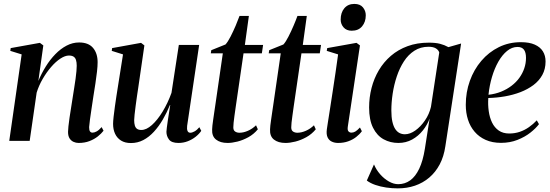

<svg xmlns="http://www.w3.org/2000/svg" viewBox="-20 -738 2884 1006"><path d="M181 -314Q197.5 -353.5 220 -389.8Q242.5 -426 270 -454.2Q297.5 -482.5 329 -499Q360.5 -515.5 394.5 -515.5Q443.5 -515.5 467.5 -487Q491.5 -458.5 491.5 -412Q491.5 -391 488.2 -362.5Q485 -334 480 -301.2Q475 -268.5 469.5 -234.5Q465 -203.5 460 -171.2Q455 -139 451.5 -112.8Q448 -86.5 447 -72Q447 -56 451.5 -49.5Q456 -43 465 -43Q474.5 -43 486.5 -49.5Q498.5 -56 512.5 -72L522.5 -53Q511 -38 492.5 -23.2Q474 -8.5 449 1.2Q424 11 391.5 11Q378 11 365.2 5.2Q352.5 -0.5 344.5 -13Q336.5 -25.5 336.5 -47Q336.5 -56.5 338.5 -75.8Q340.5 -95 344.2 -120.5Q348 -146 352.5 -173.8Q357 -201.5 361 -228Q365 -254 369 -278.8Q373 -303.5 376 -325.5Q379 -347.5 380.5 -365Q382 -382.5 382 -393.5Q382 -411.5 378.2 -423.5Q374.5 -435.5 365.5 -441.2Q356.5 -447 341 -447Q321 -447 296.5 -431Q272 -415 248 -387.2Q224 -359.5 203.8 -324.8Q183.5 -290 172 -252.5L135.5 0H28.5L93.5 -453L34 -471.5L36 -486L189 -513.5L207 -500Z M666 11.5Q635 11.5 614.2 -1.5Q593.5 -14.5 583 -37Q572.5 -59.5 572.5 -89Q572.5 -101.5 575.2 -126.2Q578 -151 582 -179.8Q586 -208.5 589.8 -233.2Q593.5 -258 595.5 -269.5L624.5 -453L565.5 -471.5L567.5 -486L719 -513.5L736.5 -500L704 -276Q701.5 -259.5 697.8 -234.8Q694 -210 690.8 -184.2Q687.5 -158.5 685.2 -137.8Q683 -117 683 -108.5Q683 -92 686.5 -80.2Q690 -68.5 698.2 -62.8Q706.5 -57 720.5 -57Q747 -57 776 -83Q805 -109 832 -153.2Q859 -197.5 878.5 -251.5L917 -502.5H1023.5L960.5 -78.5Q958.5 -62 962.5 -52.2Q966.5 -42.5 977 -42.5Q987 -42.5 999.8 -49.8Q1012.5 -57 1024.5 -71.5L1034.5 -52.5Q1023.5 -36 1005.2 -21.5Q987 -7 964 2Q941 11 915 11Q879 11 865.5 -7Q852 -25 852 -47.5Q852 -52.5 854 -68.5Q856 -84.5 859.2 -106.2Q862.5 -128 866 -150Q869.5 -172 872 -188H870.5Q854 -147.5 833 -111.5Q812 -75.5 786.5 -47.8Q761 -20 731 -4.2Q701 11.5 666 11.5Z M1215 -177.5Q1211 -149.5 1208.2 -129.2Q1205.5 -109 1204 -95Q1202.5 -81 1202.5 -70.5Q1202.5 -55 1212 -48.8Q1221.5 -42.5 1234.5 -42.5Q1256 -42.5 1279.2 -52.8Q1302.5 -63 1321.5 -81.5L1331 -60.5Q1310 -35 1281.5 -19.2Q1253 -3.5 1224.2 3.8Q1195.5 11 1172.5 11Q1134 11 1111.8 -6.8Q1089.5 -24.5 1091.5 -60.5Q1091.5 -68 1093 -81Q1094.5 -94 1097 -111Q1099.5 -128 1102.5 -149Q1105.5 -170 1109 -193L1147.5 -458.5H1084.5L1087 -475L1161.5 -505Q1173.5 -518 1187.8 -545.8Q1202 -573.5 1214.8 -603.5Q1227.5 -633.5 1235 -654.5H1284L1263 -502.5H1358.5L1352 -458.5H1256Z M1518.5 -177.5Q1514.5 -149.5 1511.8 -129.2Q1509 -109 1507.5 -95Q1506 -81 1506 -70.5Q1506 -55 1515.5 -48.8Q1525 -42.5 1538 -42.5Q1559.5 -42.5 1582.8 -52.8Q1606 -63 1625 -81.5L1634.5 -60.5Q1613.5 -35 1585 -19.2Q1556.5 -3.5 1527.8 3.8Q1499 11 1476 11Q1437.5 11 1415.2 -6.8Q1393 -24.5 1395 -60.5Q1395 -68 1396.5 -81Q1398 -94 1400.5 -111Q1403 -128 1406 -149Q1409 -170 1412.5 -193L1451 -458.5H1388L1390.5 -475L1465 -505Q1477 -518 1491.2 -545.8Q1505.5 -573.5 1518.2 -603.5Q1531 -633.5 1538.5 -654.5H1587.5L1566.5 -502.5H1662L1655.5 -458.5H1559.5Z M1751.5 11Q1733.5 11 1718.8 4.2Q1704 -2.5 1696.5 -18.2Q1689 -34 1692.5 -60.5Q1693.5 -68.5 1698 -96.8Q1702.5 -125 1709 -166.8Q1715.5 -208.5 1723 -257.8Q1730.5 -307 1738 -357.5Q1745.5 -408 1751.5 -453L1692 -471.5L1694.5 -486L1848 -513.5L1866 -500L1802.5 -75.5Q1799.5 -56 1806 -49.5Q1812.5 -43 1821 -43Q1831.5 -43 1841.2 -48.5Q1851 -54 1866 -70L1876 -50.5Q1864 -34 1846 -20Q1828 -6 1804.2 2.5Q1780.5 11 1751.5 11ZM1823 -577Q1795.5 -577 1780.2 -594.5Q1765 -612 1765 -635.5Q1765 -672 1784.2 -694.8Q1803.5 -717.5 1836.5 -717.5Q1867 -717.5 1881.8 -699.2Q1896.5 -681 1896.5 -658Q1896.5 -623 1877.2 -600Q1858 -577 1823 -577Z M2313.5 28Q2305.5 82.5 2283.8 123.5Q2262 164.5 2229 192.5Q2196 220.5 2154.2 234.8Q2112.5 249 2064 249Q2033.5 249 2003.2 244.5Q1973 240 1946.8 231Q1920.5 222 1902 208L1939.5 123.5Q1951.5 152 1972.2 175.5Q1993 199 2017.8 213Q2042.5 227 2066.5 227Q2101.5 227 2129.2 207Q2157 187 2176.5 146Q2196 105 2206 42.5L2231 -117Q2219 -84 2195.5 -54.5Q2172 -25 2139.5 -7Q2107 11 2067.5 11Q2025 11 1990 -8.2Q1955 -27.5 1934.5 -68.8Q1914 -110 1914 -175Q1914 -227.5 1926.8 -277.2Q1939.5 -327 1965 -370Q1990.5 -413 2028.2 -445.5Q2066 -478 2115.8 -496.2Q2165.5 -514.5 2227 -514.5Q2262 -514.5 2285.5 -508.5Q2309 -502.5 2329.5 -491L2396 -510ZM2281.5 -463Q2277.5 -476 2263.8 -484.5Q2250 -493 2225.5 -493Q2183.5 -493 2151.2 -472.2Q2119 -451.5 2096.2 -416.2Q2073.5 -381 2059 -337.5Q2044.5 -294 2037.5 -247.8Q2030.5 -201.5 2030.5 -159.5Q2030.5 -124 2036 -100Q2041.5 -76 2051.2 -61.5Q2061 -47 2073.8 -40.8Q2086.5 -34.5 2101.5 -34.5Q2128 -34.5 2156 -54.2Q2184 -74 2206.5 -106.8Q2229 -139.5 2238 -178Z M2804 -87.5Q2788 -66 2759.2 -43.2Q2730.5 -20.5 2691.2 -5Q2652 10.5 2605 10.5Q2559.5 10.5 2524.8 -5Q2490 -20.5 2466.8 -47.8Q2443.5 -75 2432 -111Q2420.5 -147 2420.5 -188.5Q2420.5 -255 2441.8 -314.2Q2463 -373.5 2502 -419.2Q2541 -465 2593.8 -491Q2646.5 -517 2709.5 -517Q2753.5 -517 2782 -504.2Q2810.5 -491.5 2824.5 -469Q2838.5 -446.5 2838.5 -416Q2838.5 -376 2821.5 -345.2Q2804.5 -314.5 2774.8 -292.2Q2745 -270 2706.8 -255.2Q2668.5 -240.5 2625.2 -233Q2582 -225.5 2538.5 -224.5Q2536 -189 2540.8 -155.5Q2545.5 -122 2558.2 -95.8Q2571 -69.5 2593.2 -54Q2615.5 -38.5 2648 -38.5Q2677.5 -38.5 2703.2 -47.2Q2729 -56 2751.5 -71.8Q2774 -87.5 2792.5 -107.5ZM2691.5 -492Q2662.5 -492 2637 -471.2Q2611.5 -450.5 2591.2 -415Q2571 -379.5 2557.8 -334.8Q2544.5 -290 2539.5 -241.5Q2575.5 -245.5 2605.8 -257.8Q2636 -270 2660.2 -288.5Q2684.5 -307 2701.2 -330.2Q2718 -353.5 2727 -380Q2736 -406.5 2736 -434.5Q2736 -463.5 2725.2 -477.8Q2714.5 -492 2691.5 -492Z"/></svg>

Font: Merriweather 144pt Medium
Style: Italic
Weight: 500
Italic angle: -7.8°
Version: Version 2.101